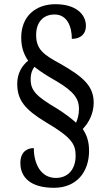

<svg xmlns="http://www.w3.org/2000/svg" viewBox="-20 -780 507 914"><path d="M237 114C346 114 404 37 404 -62C404 -108 392 -139 374 -166C402 -195 426 -239 426 -291C426 -370 377 -414 266 -477C191 -518 152 -543 152 -613C152 -675 186 -711 240 -711C300 -711 322 -653 322 -595C365 -595 389 -619 389 -657C389 -713 340 -760 244 -760C149 -760 81 -702 81 -601C81 -552 95 -519 114 -491C84 -467 62 -430 62 -381C62 -304 98 -259 197 -199C323 -125 340 -93 340 -38C340 22 307 67 246 67C173 67 141 -2 141 -75C110 -75 77 -58 77 -4C77 64 125 114 237 114ZM342 -196C323 -213 292 -238 250 -264C154 -321 126 -348 126 -402C126 -430 134 -450 144 -462C173 -438 208 -417 248 -394C337 -342 356 -306 356 -261C356 -235 349 -211 342 -196Z"/></svg>

Font: Noto Serif Condensed Medium
Style: Regular
Weight: 500
Width: 3
Designer: Monotype Design Team
Foundry: Monotype Imaging Inc.
Version: Version 2.015